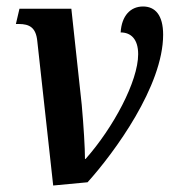

<svg xmlns="http://www.w3.org/2000/svg" viewBox="-20 -563 537 592"><path d="M95 -436 144 9 250 -1C333 -93 483 -298 483 -456C483 -517 458 -543 421 -543C382 -543 355 -514 352 -463C384 -463 406 -442 406 -396C406 -312 329 -169 244 -73H242C242 -106 238 -173 232 -240L200 -536H40L29 -489H38C71 -489 91 -478 95 -436Z"/></svg>

Font: Noto Serif Condensed SemiBold
Style: Italic
Weight: 600
Width: 3
Italic angle: -12°
Designer: Monotype Design Team
Foundry: Monotype Imaging Inc.
Version: Version 2.014